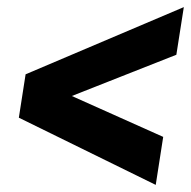

<svg xmlns="http://www.w3.org/2000/svg" viewBox="-20 -544 537 540"><path d="M418 -24 439 -159 182 -274 476 -390 497 -524 52 -335 33 -213Z"/></svg>

Font: Arthouse Owned
Style: Bold Italic
Weight: 700
Italic angle: -10°
Designer: Jeremy Tribby
Foundry: Tribby Type
Version: Version 1.000;PS 001.000;hotconv 1.0.88;makeotf.lib2.5.64775